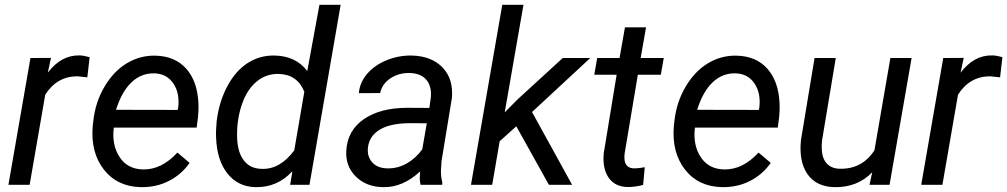

<svg xmlns="http://www.w3.org/2000/svg" viewBox="-20 -770 4197 800"><path d="M343.8 -447.8 302.2 -452.1Q217.3 -452.1 168.5 -375.5L103.5 0H15.1L106.9 -528.3L192.4 -528.8L179.2 -467.3Q235.4 -541 311.5 -539.1Q327.6 -539.1 353.5 -531.7Z M567.4 9.8Q468.8 7.8 413.1 -63Q357.4 -133.8 366.2 -244.1L368.7 -265.1Q377 -343.8 415.3 -408.7Q453.6 -473.6 508.8 -506.6Q564 -539.6 627.9 -538.1Q709.5 -536.1 755.9 -483.9Q802.2 -431.6 806.6 -342.3Q808.1 -310.5 804.7 -278.8L799.3 -238.3H454.1Q445.3 -166.5 477.8 -116.2Q510.3 -65.9 574.7 -64Q652.8 -62 719.2 -134.3L770 -91.3Q736.8 -43.5 684.3 -16.4Q631.8 10.7 567.4 9.8ZM623.5 -464.4Q568.8 -465.8 528.1 -427.2Q487.3 -388.7 463.4 -312.5L720.2 -312L722.2 -319.8Q730 -381.3 702.4 -422.1Q674.8 -462.9 623.5 -464.4Z M882.8 -265.1Q892.6 -345.7 927.2 -410.6Q961.9 -475.6 1012.7 -507.8Q1063.5 -540 1124.5 -538.6Q1212.9 -536.6 1260.3 -474.1L1311 -750H1399.4L1269.5 0H1189L1198.2 -56.6Q1135.7 11.7 1043.9 9.8Q970.7 7.8 927.2 -47.6Q883.8 -103 880.4 -196.3Q878.9 -225.1 882.8 -265.1ZM967.8 -214.4Q966.3 -144.5 992.7 -106Q1019 -67.4 1069.8 -66.4Q1146.5 -63 1206.1 -143.6L1248 -387.7Q1218.8 -460 1141.6 -461.9Q1089.4 -463.4 1049.6 -430.4Q1009.8 -397.5 989 -338.1Q968.3 -278.8 967.8 -214.4Z M1732.4 0Q1729 -14.2 1729 -27.8L1730.5 -55.7Q1657.7 11.7 1576.2 9.8Q1506.3 8.8 1462.6 -34.4Q1418.9 -77.6 1422.9 -142.6Q1427.7 -226.6 1496.3 -273.7Q1564.9 -320.8 1676.8 -320.8L1769 -320.3L1774.9 -362.3Q1779.8 -409.7 1756.6 -437.3Q1733.4 -464.8 1687 -465.8Q1641.6 -466.8 1606.7 -443.6Q1571.8 -420.4 1564 -382.3L1475.1 -381.8Q1479.5 -428.2 1511.2 -464.1Q1543 -500 1592.8 -519.8Q1642.6 -539.6 1695.8 -538.6Q1778.3 -536.6 1824.2 -488.5Q1870.1 -440.4 1862.8 -360.8L1819.8 -99.1L1817.4 -61.5Q1816.4 -34.7 1823.2 -8.3L1822.3 0ZM1593.8 -68.4Q1636.2 -67.4 1674.1 -88.6Q1711.9 -109.9 1739.3 -147.5L1758.3 -256.3L1691.4 -256.8Q1607.9 -256.8 1563.5 -230.5Q1519 -204.1 1513.2 -155.8Q1508.8 -118.7 1530.5 -94Q1552.2 -69.3 1593.8 -68.4Z M2131.3 -243.7 2062 -181.6 2030.8 0H1942.4L2072.8 -750H2161.1L2083 -301.8L2137.2 -356.4L2324.7 -528.3H2439.5L2196.8 -303.2L2363.8 0H2267.1Z M2671.9 -656.2 2649.4 -528.3H2745.6L2733.4 -458.5H2637.7L2582.5 -129.9Q2581.1 -117.2 2582 -106.4Q2585.4 -68.4 2623.5 -68.4Q2639.6 -68.4 2666.5 -73.2L2659.7 0.5Q2627.9 9.3 2595.2 9.3Q2542.5 8.3 2516.1 -29.5Q2489.7 -67.4 2495.6 -131.3L2549.3 -458.5H2456.1L2468.3 -528.3H2561.5L2584 -656.2Z M2988.8 9.8Q2890.1 7.8 2834.5 -63Q2778.8 -133.8 2787.6 -244.1L2790 -265.1Q2798.3 -343.8 2836.7 -408.7Q2875 -473.6 2930.2 -506.6Q2985.4 -539.6 3049.3 -538.1Q3130.9 -536.1 3177.2 -483.9Q3223.6 -431.6 3228 -342.3Q3229.5 -310.5 3226.1 -278.8L3220.7 -238.3H2875.5Q2866.7 -166.5 2899.2 -116.2Q2931.6 -65.9 2996.1 -64Q3074.2 -62 3140.6 -134.3L3191.4 -91.3Q3158.2 -43.5 3105.7 -16.4Q3053.2 10.7 2988.8 9.8ZM3044.9 -464.4Q2990.2 -465.8 2949.5 -427.2Q2908.7 -388.7 2884.8 -312.5L3141.6 -312L3143.6 -319.8Q3151.4 -381.3 3123.8 -422.1Q3096.2 -462.9 3044.9 -464.4Z M3614.3 -52.2Q3552.2 11.7 3456.5 9.8Q3380.9 7.8 3344.5 -44.4Q3308.1 -96.7 3317.4 -187L3374 -528.3H3462.4L3405.3 -185.5Q3402.8 -164.1 3404.3 -143.6Q3406.7 -108.4 3425.3 -88.4Q3443.8 -68.4 3477.1 -66.9Q3571.8 -64 3623.5 -143.6L3689.9 -528.3H3778.3L3686.5 0H3603Z M4147 -447.8 4105.5 -452.1Q4020.5 -452.1 3971.7 -375.5L3906.7 0H3818.4L3910.2 -528.3L3995.6 -528.8L3982.4 -467.3Q4038.6 -541 4114.7 -539.1Q4130.9 -539.1 4156.7 -531.7Z"/></svg>

Font: RobotoDraft
Style: Italic
Weight: 400
Italic angle: -12°
Version: Version 2.001101; 2014